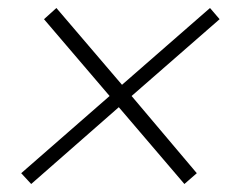

<svg xmlns="http://www.w3.org/2000/svg" viewBox="-20 -524 589 480"><path d="M58 -64 33 -91 254 -284 90 -476 121 -504 285 -312 505 -504 529 -476 309 -284 472 -91 441 -64 277 -256Z"/></svg>

Font: Nunito Sans 10pt SemiCondensed ExtraLight
Style: Italic
Weight: 250
Width: 4
Italic angle: -9°
Designer: Vernon Adams
Foundry: Vernon Adams
Version: Version 3.101;gftools[0.9.27]